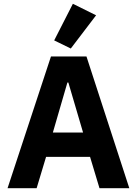

<svg xmlns="http://www.w3.org/2000/svg" viewBox="-20 -997 725 1017"><path d="M489 -916 366 -977 267 -783 355 -740ZM665 0 438 -698H250L20 0H174L224 -166H457L507 0ZM420 -295H260L337 -560H342Z"/></svg>

Font: IBM Plex Devanagari
Style: Bold
Weight: 700
Designer: Mike Abbink, Paul van der Laan, Pieter van Rosmalen, Erin McLaughlin
Foundry: Bold Monday
Version: Version 1.0